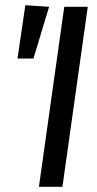

<svg xmlns="http://www.w3.org/2000/svg" viewBox="-20 -715 372 735"><path d="M219 0H129L226 -689H316ZM168 -689 108 -491H47L77 -695Z"/></svg>

Font: Fira Sans Compressed
Style: Italic
Weight: 400
Width: 1
Italic angle: -8°
Designer: bBox Type GmbH & Carrois Corporate GbR & Edenspiekermann AG
Foundry: bBox Type GmbH & Carrois Corporate GbR & Edenspiekermann AG
Version: Version 4.301